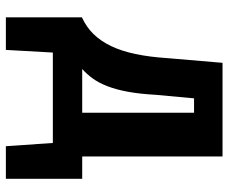

<svg xmlns="http://www.w3.org/2000/svg" viewBox="-82 -536 778 654"><g transform="rotate(90 307.0 -209.0)"><path d="M39 160V-99Q72 -114 96 -138.5Q120 -163 137 -198.5Q154 -234 164 -281.5Q174 -329 178 -390L194 -578H513V-100H589V160H478L467 0H159L150 160ZM215 -100H364V-481H315L303 -351Q300 -296 292.5 -255.5Q285 -215 273.5 -185.5Q262 -156 247 -135.5Q232 -115 215 -100Z"/></g></svg>

Font: Oswald
Style: Bold
Weight: 700
Designer: Vernon Adams
Foundry: Vernon Adams
Version: Version 4.103;gftools[0.9.33.dev8+g029e19f]